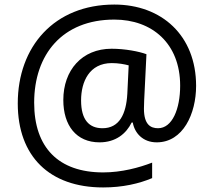

<svg xmlns="http://www.w3.org/2000/svg" viewBox="-20 -734 939 843"><path d="M841 -357C841 -578 690 -714 482 -714C218 -714 58 -529 58 -280C58 -48 197 89 433 89C519 89 591 72 648 48V-20C591 2 514 23 433 23C237 23 130 -86 130 -283C130 -495 254 -648 482 -648C648 -648 771 -543 771 -358C771 -255 736 -171 674 -171C641 -171 612 -187 612 -257C612 -261 612 -269 613 -293L623 -496C591 -508 529 -520 470 -520C340 -520 258 -426 258 -295C258 -183 315 -109 417 -109C488 -109 534 -147 558 -196H563C571 -150 607 -109 668 -109C784 -109 841 -235 841 -357ZM336 -293C336 -375 372 -457 471 -457C499 -457 527 -452 545 -447L539 -322C534 -233 504 -171 430 -171C372 -171 336 -207 336 -293Z"/></svg>

Font: Noto Sans Kayah Li
Style: Regular
Weight: 400
Designer: Monotype Design Team, Sérgio Martins
Foundry: Monotype Imaging Inc.
Version: Version 2.002